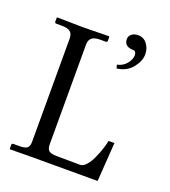

<svg xmlns="http://www.w3.org/2000/svg" viewBox="-129 -793 785 888"><g transform="rotate(20 263.0 -348.5)"><path d="M399.9 -697.8Q427.2 -697.8 443.6 -675.8Q460 -653.8 460 -625Q460 -592.3 432.9 -558.6Q405.8 -524.9 357.4 -519L353 -536.1Q381.8 -542 398.9 -563.5Q416 -585 416 -605Q416 -614.3 411.9 -619.9Q407.7 -625.5 401.4 -625.5Q355.5 -625.5 355.5 -664.1Q355.5 -677.2 367.2 -687.5Q378.9 -697.8 399.9 -697.8ZM126 0 22.5 1 20.5 -1.5V-21Q20.5 -27.8 28.3 -27.8H58.1Q85.4 -27.8 95.9 -36.1Q106.4 -44.4 106.4 -67.4V-574.2Q106.4 -597.7 93.8 -607.9Q81.1 -618.2 51.8 -618.2H25.4Q17.1 -618.2 17.1 -626.5V-645L19 -647Q106 -645 145 -645L273.9 -647L275.9 -645V-626.5Q275.9 -618.2 268.1 -618.2H241.7Q211.9 -618.2 199.5 -607.2Q187 -596.2 187 -574.2V-85.4Q187 -61 197.3 -52.5Q207.5 -43.9 234.9 -43.5L351.1 -42.5Q366.2 -42.5 381.1 -59.3Q396 -76.2 407.2 -101.1Q418.5 -126 426.3 -149.7Q434.1 -173.3 437.5 -191.4H466.3L453.1 0Z"/></g></svg>

Font: Libertinage
Style: l
Weight: 400
Designer: OSP
Foundry: OSP
Version: Version 1.0; 2008; OFL relea